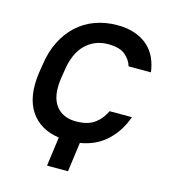

<svg xmlns="http://www.w3.org/2000/svg" viewBox="-98 -587 702 796"><g transform="rotate(15 252.5 -189.0)"><path d="M194 5Q111 -7 71 -67.5Q31 -128 45 -231L51 -269Q59 -326 81 -370Q103 -414 136.5 -445Q170 -476 214 -492Q258 -508 309 -508Q353 -508 386 -496Q419 -484 441.5 -463.5Q464 -443 476.5 -415Q489 -387 493 -355H397Q390 -381 366 -401.5Q342 -422 292 -422Q235 -422 195.5 -384Q156 -346 145 -269L139 -231Q129 -155 158.5 -116.5Q188 -78 244 -78Q295 -78 324 -99Q353 -120 369 -155H465Q443 -92 397.5 -49.5Q352 -7 284 4L267 130H177Z"/></g></svg>

Font: Retni Sans Medium
Style: Italic
Weight: 500
Italic angle: -8°
Designer: Vitaly Kuzmin
Foundry: ParaType Ltd.
Version: Version 1.00;June 10, 2019;FontCreator 11.5.0.2425 64-bit; t